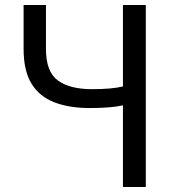

<svg xmlns="http://www.w3.org/2000/svg" viewBox="-20 -753 707 773"><path d="M475 0V-329Q428 -318 341 -318Q259 -318 199 -341Q139 -364 107 -416Q75 -468 75 -556V-733H165V-556Q165 -464 213 -429Q261 -394 350 -394Q431 -394 475 -405V-733H567V0Z"/></svg>

Font: Noto Sans CJK KR Regular (TTF)
Style: Regular
Weight: 400
Designer: Ryoko NISHIZUKA 西塚涼子 (kana & ideographs); Paul D. Hunt (Latin, Greek & Cyrillic); Wenlong ZHANG 张文龙 (bopomofo); Sandoll 
Foundry: Adobe Systems Incorporated
Version: Version 1.004;PS 1.004;hotconv 1.0.82;makeotf.lib2.5.63406